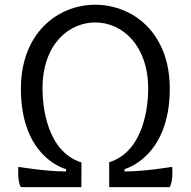

<svg xmlns="http://www.w3.org/2000/svg" viewBox="-20 -774 789 794"><path d="M66.4 0H316.4L316.9 -102.1C171.9 -147.9 155.8 -338.4 155.8 -407.2C155.8 -593.8 267.1 -681.2 374 -681.2C485.8 -681.2 592.8 -586.4 592.8 -407.2C592.8 -338.4 576.7 -148.4 431.6 -103V0H681.6C690.9 -15.1 692.9 -41 692.9 -60.1C692.9 -73.7 691.9 -84 691.9 -84C691.9 -84 579.1 -64.9 495.1 -64.9V-74.7C495.1 -74.7 682.1 -122.6 682.1 -407.2C682.1 -642.1 525.9 -754.4 374 -754.4C218.3 -754.4 66.4 -636.7 66.4 -407.2C66.4 -119.6 252.9 -74.7 252.9 -74.7V-64.9C168.9 -64.9 56.2 -84 56.2 -84C56.2 -84 55.2 -73.7 55.2 -60.1C55.2 -41 57.1 -15.1 66.4 0Z"/></svg>

Font: Basic
Style: Regular
Weight: 400
Designer: Magnus Gaarde
Foundry: Magnus Gaarde
Version: Version 1.001